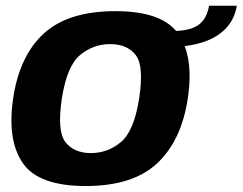

<svg xmlns="http://www.w3.org/2000/svg" viewBox="-20 -638 838 663"><path d="M276 4.4Q438.2 4.4 522.3 -73.7Q606.4 -151.9 628.6 -298.7Q650 -443.3 595.5 -521.4Q540.9 -599.5 378.7 -599.5Q215.9 -599.5 131.6 -522.6Q47.3 -445.7 25.5 -298.7Q4.1 -154.2 58.7 -74.9Q113.2 4.4 276 4.4ZM293.9 -109.4Q235.8 -109.4 206.1 -147Q176.5 -184.7 193.6 -298Q211.2 -410.4 256.6 -448Q302.1 -485.7 360.2 -485.7Q418.7 -485.7 448.3 -448.4Q477.8 -411 460.5 -298Q443 -185.3 397.5 -147.4Q352.1 -109.4 293.9 -109.4ZM570.7 -530.6 561.5 -475.7Q627.8 -475.7 677.8 -491.4Q727.8 -507.1 758.7 -538.6Q789.6 -570.1 797.8 -618.2H702Q696.5 -586.7 681.5 -567.4Q666.5 -548.2 639.8 -539.4Q613.1 -530.6 570.7 -530.6Z"/></svg>

Font: Anybody Thin
Style: Italic
Weight: 100
Italic angle: -10°
Designer: Tyler Finck
Foundry: Etcetera Type Company
Version: Version 1.114;gftools[0.9.25]